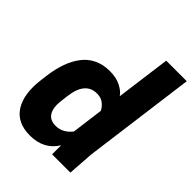

<svg xmlns="http://www.w3.org/2000/svg" viewBox="-230 -916 1045 1045"><g transform="rotate(45 292.5 -393.5)"><path d="M189.9 13.2Q90.8 13.2 47.4 -55.9Q3.9 -125 20 -246.1L24.9 -284.2Q32.7 -342.8 49.6 -389.2Q66.4 -435.5 93.3 -470.5Q120.1 -505.4 159.9 -524.2Q199.7 -543 250 -543Q300.8 -543 335.4 -524.9Q370.1 -506.8 384.8 -483.9L426.8 -799.8H585L499 -148.9L488.8 0H348.1V-69.8Q297.4 13.2 189.9 13.2ZM287.1 -407.2Q198.2 -407.2 183.1 -284.2L178.2 -246.1Q169.9 -185.5 188.7 -154.3Q207.5 -123 252 -123Q305.7 -123 344.2 -171.9L368.2 -355Q358.4 -375 338.4 -391.1Q318.4 -407.2 287.1 -407.2Z"/></g></svg>

Font: Cooper Hewitt
Style: Bold Italic
Weight: 712
Designer: Village Type and Design LLC
Foundry: Cooper Hewitt Smithsonian Design Museum
Version: 1.000